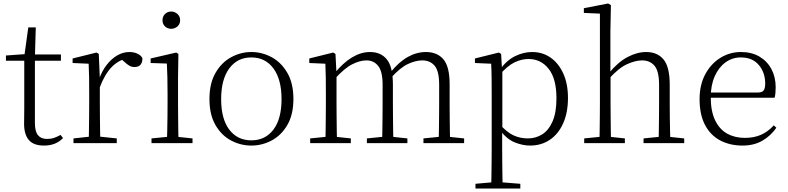

<svg xmlns="http://www.w3.org/2000/svg" viewBox="-20 -820 4512 1100"><path d="M149 -472V-508H329V-472ZM232 14Q173 14 145.5 -17.5Q118 -49 118 -112Q118 -135 118.5 -152.5Q119 -170 119 -196V-472H14V-502L139 -511L119 -496L142 -663H185L180 -493V-481V-115Q180 -67 197.5 -45.5Q215 -24 249 -24Q272 -24 289.5 -30Q307 -36 327 -47L341 -29Q321 -8 294 3Q267 14 232 14Z M401 0V-27L512 -39H535L649 -27V0ZM488 0Q489 -24 489.5 -64.5Q490 -105 490.5 -149Q491 -193 491 -226V-281Q491 -333 490.5 -375.5Q490 -418 488 -455L396 -459V-485L533 -519L546 -511L552 -371V-370V-226Q552 -193 552.5 -149Q553 -105 553.5 -64.5Q554 -24 555 0ZM551 -318 534 -367H548Q564 -413 591 -448Q618 -483 651.5 -502.5Q685 -522 721 -522Q748 -522 768.5 -512Q789 -502 796 -486Q796 -462 785 -449Q774 -436 750 -436Q734 -436 720.5 -444Q707 -452 690 -468L667 -488H716Q660 -477 620 -436Q580 -395 551 -318Z M848 0V-27L959 -38H978L1083 -27V0ZM936 0Q937 -24 938 -64.5Q939 -105 939.5 -149Q940 -193 940 -226V-281Q940 -332 939 -375Q938 -418 936 -456L843 -459V-485L990 -519L1002 -511L1000 -377V-226Q1000 -193 1000.5 -149Q1001 -105 1001.5 -64.5Q1002 -24 1003 0ZM961 -655Q940 -655 925.5 -668.5Q911 -682 911 -704Q911 -726 925.5 -740Q940 -754 961 -754Q981 -754 996.5 -740Q1012 -726 1012 -704Q1012 -682 996.5 -668.5Q981 -655 961 -655Z M1420 14Q1359 14 1304 -15Q1249 -44 1214.5 -103.5Q1180 -163 1180 -253Q1180 -343 1215 -403Q1250 -463 1305 -492.5Q1360 -522 1420 -522Q1481 -522 1536 -492.5Q1591 -463 1626 -403Q1661 -343 1661 -253Q1661 -163 1626 -103.5Q1591 -44 1536 -15Q1481 14 1420 14ZM1420 -16Q1500 -16 1546.5 -77.5Q1593 -139 1593 -252Q1593 -365 1546.5 -428Q1500 -491 1420 -491Q1340 -491 1293.5 -428Q1247 -365 1247 -252Q1247 -139 1293.5 -77.5Q1340 -16 1420 -16Z M1757 0V-27L1867 -38H1887L1990 -27V0ZM1844 0Q1845 -24 1845.5 -64.5Q1846 -105 1846.5 -149Q1847 -193 1847 -226V-282Q1847 -333 1846.5 -375.5Q1846 -418 1844 -455L1752 -459V-485L1889 -519L1902 -511L1908 -396V-393V-226Q1908 -193 1908.5 -149Q1909 -105 1909.5 -64.5Q1910 -24 1911 0ZM2082 0V-27L2191 -38H2212L2314 -27V0ZM2169 0Q2170 -24 2170.5 -64Q2171 -104 2171.5 -148Q2172 -192 2172 -226V-334Q2172 -411 2146.5 -442.5Q2121 -474 2080 -474Q2042 -474 1997.5 -451.5Q1953 -429 1897 -367L1886 -398H1895Q1945 -460 1996.5 -491Q2048 -522 2100 -522Q2162 -522 2196.5 -479.5Q2231 -437 2231 -335V-226Q2231 -192 2231.5 -148Q2232 -104 2232.5 -64Q2233 -24 2234 0ZM2406 0V-27L2515 -38H2535L2639 -27V0ZM2492 0Q2494 -24 2494.5 -64Q2495 -104 2495.5 -148Q2496 -192 2496 -226V-334Q2496 -413 2470 -443.5Q2444 -474 2399 -474Q2362 -474 2317.5 -453.5Q2273 -433 2220 -374L2208 -404H2216Q2265 -465 2316 -493.5Q2367 -522 2420 -522Q2485 -522 2520.5 -480Q2556 -438 2556 -338V-226Q2556 -192 2556.5 -148Q2557 -104 2557.5 -64Q2558 -24 2559 0Z M2704 260V233L2816 223H2837L2961 233V260ZM2794 260Q2795 229 2795.5 189.5Q2796 150 2796.5 108.5Q2797 67 2797 32V-278Q2797 -330 2796.5 -374Q2796 -418 2794 -455L2701 -459V-485L2838 -519L2851 -511L2856 -425L2858 -420V-80L2857 -71V32Q2857 66 2857.5 107.5Q2858 149 2858.5 189Q2859 229 2860 260ZM3017 14Q2974 14 2928.5 -4.5Q2883 -23 2844 -75H2831L2843 -108Q2884 -62 2922 -44.5Q2960 -27 3004 -27Q3049 -27 3086 -50Q3123 -73 3145.5 -124Q3168 -175 3168 -257Q3168 -369 3123.5 -425.5Q3079 -482 3008 -482Q2968 -482 2927.5 -462.5Q2887 -443 2840 -389L2831 -420H2843Q2883 -475 2931.5 -498.5Q2980 -522 3028 -522Q3089 -522 3135 -489.5Q3181 -457 3207.5 -398Q3234 -339 3234 -259Q3234 -175 3206.5 -113.5Q3179 -52 3130 -19Q3081 14 3017 14Z M3327 0V-27L3437 -38H3457L3560 -27V0ZM3414 0Q3415 -24 3415.5 -64.5Q3416 -105 3416.5 -149Q3417 -193 3417 -226V-742L3325 -746V-773L3464 -800L3480 -791L3477 -637V-399L3478 -387V-226Q3478 -193 3478.5 -149Q3479 -105 3479.5 -64.5Q3480 -24 3481 0ZM3667 0V-27L3776 -38H3796L3900 -27V0ZM3753 0Q3754 -24 3754.5 -64Q3755 -104 3755.5 -148Q3756 -192 3756 -226V-334Q3756 -412 3730 -443Q3704 -474 3658 -474Q3622 -474 3574 -453Q3526 -432 3468 -368L3453 -399H3467Q3520 -464 3575 -493Q3630 -522 3682 -522Q3746 -522 3781.5 -479.5Q3817 -437 3817 -334V-226Q3817 -192 3817.5 -148Q3818 -104 3819 -64Q3820 -24 3821 0Z M4234 14Q4163 14 4107 -15Q4051 -44 4019.5 -103.5Q3988 -163 3988 -252Q3988 -334 4020.5 -394.5Q4053 -455 4107 -488.5Q4161 -522 4225 -522Q4287 -522 4331.5 -495.5Q4376 -469 4400 -423.5Q4424 -378 4424 -320Q4424 -283 4418 -260H4018V-290H4323Q4347 -290 4355.5 -302.5Q4364 -315 4364 -341Q4364 -404 4327.5 -447.5Q4291 -491 4224 -491Q4176 -491 4137 -463Q4098 -435 4075 -383.5Q4052 -332 4052 -263Q4052 -183 4077 -131Q4102 -79 4146 -54.5Q4190 -30 4247 -30Q4300 -30 4340.5 -48Q4381 -66 4413 -102L4428 -88Q4395 -41 4347 -13.5Q4299 14 4234 14Z"/></svg>

Font: Noto Serif HK ExtraLight
Style: Regular
Weight: 200
Designer: Ryoko NISHIZUKA 西塚涼子 (kana & ideographs); Frank Grießhammer (Latin, Greek & Cyrillic); Wenlong ZHANG 张文龙 (bopomofo); San
Foundry: Adobe
Version: Version 2.002-H1;hotconv 1.1.0;makeotfexe 2.6.0